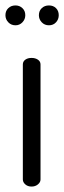

<svg xmlns="http://www.w3.org/2000/svg" viewBox="-21 -686 236 706"><path d="M36 -666Q51 -666 61.5 -656Q72 -646 72 -630Q72 -615 61.5 -604Q51 -593 36 -593Q20 -593 9.5 -604Q-1 -615 -1 -630Q-1 -646 9.5 -656Q20 -666 36 -666ZM159 -666Q175 -666 185 -656Q195 -646 195 -630Q195 -615 185 -604Q175 -593 159 -593Q143 -593 132.5 -604Q122 -615 122 -630Q122 -646 132.5 -656Q143 -666 159 -666ZM95 -473Q109 -473 118.5 -466.5Q128 -460 128 -449V-26Q128 -16 118.5 -8Q109 0 95 0Q81 0 72 -8Q63 -16 63 -26V-449Q63 -460 72 -466.5Q81 -473 95 -473Z"/></svg>

Font: Dosis
Style: Book
Weight: 400
Designer: EdgarTolentino, PabloImpallari, IginoMarini
Foundry: EdgarTolentino, PabloImpallari, IginoMarini
Version: Version 1.007